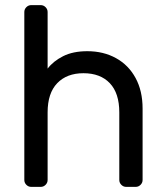

<svg xmlns="http://www.w3.org/2000/svg" viewBox="-20 -730 647 750"><path d="M510 0H473Q462 0 454 -8Q446 -16 446 -27V-291Q446 -366 409 -405Q372 -444 306 -444Q241 -444 203.5 -405Q166 -366 166 -291V-27Q166 -16 158 -8Q150 0 139 0H102Q91 0 83 -8Q75 -16 75 -27V-683Q75 -694 83 -702Q91 -710 102 -710H139Q150 -710 158 -702Q166 -694 166 -683V-462Q188 -491 226.5 -510.5Q265 -530 321 -530Q384 -530 433 -503Q482 -476 509.5 -425.5Q537 -375 537 -306V-27Q537 -16 529 -8Q521 0 510 0Z"/></svg>

Font: Rubik
Style: Regular
Weight: 400
Designer: Hubert & Fischer
Foundry: Hubert & Fischer
Version: Version 1.100